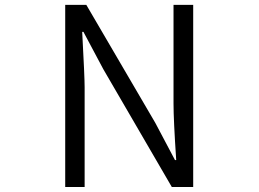

<svg xmlns="http://www.w3.org/2000/svg" viewBox="-20 -752 1040 772"><path d="M242.2 0V-732.4H327.1L604.5 -257.8L683.6 -108.4H688.5Q677.7 -269.5 677.7 -335.9V-732.4H756.8V0H670.9L395.5 -473.6L315.4 -624H310.5Q320.3 -441.4 320.3 -401.4V0Z"/></svg>

Font: Gen Shin Gothic Monospace Normal
Style: Regular
Weight: 350
Designer: [Source Han Sans]
Ryoko NISHIZUKA  (kana & ideographs); Paul D. Hunt (Latin, Greek & Cyrillic); Wenlong ZHANG  (bopomofo
Version: Version 1.002.20150607